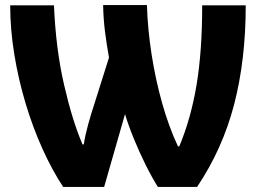

<svg xmlns="http://www.w3.org/2000/svg" viewBox="-20 -734 1005 754"><path d="M228 0Q185 -65 147 -149Q109 -233 80.5 -328Q52 -423 36 -521.5Q20 -620 20 -713H192Q199 -543 231.5 -401.5Q264 -260 304 -167H309Q315 -205 326.5 -246.5Q338 -288 350 -324L408 -508Q399 -558 392.5 -608.5Q386 -659 385 -714H557Q560 -618 575.5 -519Q591 -420 617 -328Q643 -236 679 -159H684Q730 -269 752 -401Q774 -533 774 -713H945Q945 -499 899.5 -324Q854 -149 754 0H600Q576 -38 551.5 -87.5Q527 -137 505.5 -189.5Q484 -242 471 -286L389 0Z"/></svg>

Font: Noto Sans ExtraBold
Style: Regular
Weight: 800
Designer: Monotype Design Team
Foundry: Monotype Imaging Inc.
Version: Version 2.007